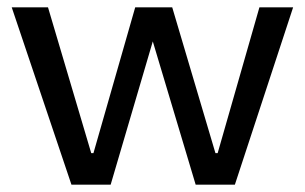

<svg xmlns="http://www.w3.org/2000/svg" viewBox="-20 -504 832 524"><path d="M780 -484H688L574 -86H568L450 -484H349L235 -86H229L111 -484H12L175 0H282L397 -391L514 0H621Z"/></svg>

Font: Gamestation Text
Style: Bold
Weight: 400
Designer: Jonas Hecksher
Foundry: Jonas Hecksher, Playtypeª, e-types AS
Version: Version 1.003